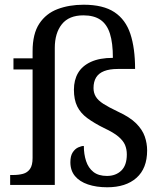

<svg xmlns="http://www.w3.org/2000/svg" viewBox="-20 -783 687 813"><path d="M434 10Q388 10 352.5 -2Q317 -14 297.5 -37.5Q278 -61 278 -96Q278 -123 288 -138Q298 -153 311.5 -159Q325 -165 335 -165Q335 -130 344.5 -101Q354 -72 375.5 -55Q397 -38 433 -38Q470 -38 493.5 -60.5Q517 -83 517 -129Q517 -151 509.5 -169Q502 -187 481.5 -204.5Q461 -222 420 -241Q378 -262 349.5 -283Q321 -304 307 -332.5Q293 -361 293 -403Q293 -444 310.5 -474Q328 -504 365 -521Q402 -538 458 -538Q458 -601 445.5 -640.5Q433 -680 405.5 -699Q378 -718 333 -718Q272 -718 242 -680.5Q212 -643 212 -580V0H23V-42H36Q59 -42 77.5 -47Q96 -52 107 -67.5Q118 -83 118 -114V-489H37V-536H118V-566Q118 -640 146.5 -683Q175 -726 224 -744.5Q273 -763 334 -763Q417 -763 464.5 -731.5Q512 -700 532 -639.5Q552 -579 552 -491H479Q444 -491 421 -482Q398 -473 387 -455Q376 -437 376 -410Q376 -390 385.5 -374Q395 -358 417.5 -343.5Q440 -329 480 -310Q530 -287 556.5 -260.5Q583 -234 593 -205Q603 -176 603 -146Q603 -70 558 -30Q513 10 434 10Z"/></svg>

Font: Noto Serif Malayalam
Style: Regular
Weight: 400
Designer: Indian type Foundry, Jelle Bosma, Monotype Design Team
Foundry: Monotype Imaging Inc.
Version: Version 2.103